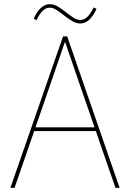

<svg xmlns="http://www.w3.org/2000/svg" viewBox="-20 -903 621 923"><path d="M283 -728H303L555 0H535L368 -483L293 -701H292L217 -483L50 0H30ZM148 -291H437L444 -273H142ZM430 -867 444 -861Q428 -825 408.5 -807.5Q389 -790 366 -790Q347 -790 327.5 -801.5Q308 -813 289 -828Q270 -843 252.5 -854.5Q235 -866 219 -866Q201 -866 185.5 -851.5Q170 -837 156 -806L142 -813Q157 -848 177 -865.5Q197 -883 219 -883Q239 -883 258 -871.5Q277 -860 296 -845Q315 -830 332.5 -818.5Q350 -807 366 -807Q384 -807 399.5 -821.5Q415 -836 430 -867Z"/></svg>

Font: Murecho Thin
Style: Regular
Weight: 100
Designer: Neil Summerour
Foundry: Positype
Version: Version 1.010